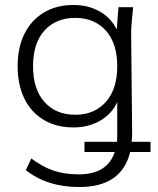

<svg xmlns="http://www.w3.org/2000/svg" viewBox="-20 -530 635 773"><path d="M299 223Q170 223 84 155L106 108Q153 143 197 157.5Q241 172 297 172Q412 172 442 82H320V41H451Q451 35 451.5 29Q452 23 452 16V-119Q430 -71 383 -44Q336 -17 276 -17Q207 -17 156.5 -47Q106 -77 78.5 -132.5Q51 -188 51 -263Q51 -339 78.5 -394Q106 -449 156.5 -479.5Q207 -510 276 -510Q335 -510 381 -484Q427 -458 450 -411L457 -501H516Q513 -473 510.5 -444.5Q508 -416 508 -389L512 5Q512 25 510 41H586V82H504Q470 223 299 223ZM283 -68Q360 -68 406 -119.5Q452 -171 452 -263Q452 -356 406 -407Q360 -458 283 -458Q205 -458 159 -407Q113 -356 113 -263Q113 -171 159 -119.5Q205 -68 283 -68Z"/></svg>

Font: Winston Light
Style: Regular
Weight: 300
Designer: Original fonts by Vernon Adams / Changes by Cristiano Sobral
Foundry: Original fonts by Vernon Adams / Changes by Cristiano Sobral
Version: Version 2.503;July 17, 2020;FontCreator 13.0.0.2655 64-bit